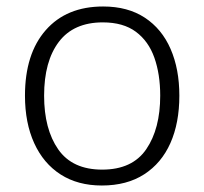

<svg xmlns="http://www.w3.org/2000/svg" viewBox="-20 -562 630 592"><path d="M533 -267Q533 -183 505.5 -121Q478 -59 424.5 -24.5Q371 10 294 10Q220 10 167 -24Q114 -58 85.5 -120.5Q57 -183 57 -267Q57 -396 121 -469Q185 -542 298 -542Q374 -542 426.5 -507.5Q479 -473 506 -411Q533 -349 533 -267ZM116 -267Q116 -164 159.5 -101.5Q203 -39 295 -39Q388 -39 431 -102Q474 -165 474 -267Q474 -333 456 -384Q438 -435 399 -464Q360 -493 297 -493Q207 -493 161.5 -433Q116 -373 116 -267Z"/></svg>

Font: Noto Sans Bengali UI Light
Style: Regular
Weight: 300
Designer: Jelle Bosma - Monotype Design Team
Foundry: Monotype Imaging Inc.
Version: Version 2.003; ttfautohint (v1.8.4.7-5d5b)